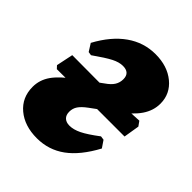

<svg xmlns="http://www.w3.org/2000/svg" viewBox="-148 -557 649 649"><g transform="rotate(45 176.5 -232.5)"><path d="M299 -146 316 -121Q280 -54 236 -22Q192 10 136 10Q77 10 40 -21Q3 -52 3 -103Q3 -136 22.5 -164Q42 -192 89 -226L167 -283Q186 -296 194 -309Q202 -322 202 -338Q202 -369 169 -369Q151 -369 129.5 -358Q108 -347 67 -318L54 -320L37 -347Q71 -410 117 -442.5Q163 -475 219 -475Q276 -475 312.5 -445Q349 -415 349 -368Q349 -335 329 -305.5Q309 -276 265 -244L186 -186Q167 -172 158.5 -159.5Q150 -147 150 -131Q150 -115 159 -106.5Q168 -98 184 -98Q203 -98 225.5 -109Q248 -120 285 -148ZM9.5 -213 22.1 -273.4 205.9 -272.5Q237.9 -272.5 281.8 -274.3Q325.6 -276.2 339.1 -277.1L350.9 -260.6L341.6 -203.9H177.2L18.8 -203Z"/></g></svg>

Font: Alegreya ExtraBold
Style: Italic
Weight: 800
Italic angle: -7°
Designer: Juan Pablo del Peral
Foundry: Huerta Tipografica
Version: Version 2.007; ttfautohint (v1.6)